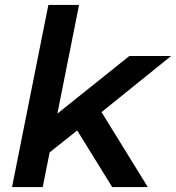

<svg xmlns="http://www.w3.org/2000/svg" viewBox="-20 -762 717 782"><path d="M159 -123 186 -277 507 -534H677L377 -292L310 -243ZM29 0 177 -742H302L154 0ZM437 0 288 -241 374 -337 582 0Z"/></svg>

Font: MOST Montserrat SemiBold
Style: Italic
Weight: 600
Italic angle: -11.3°
Designer: Julieta Ulanovsky
Foundry: Julieta Ulanovsky
Version: Version 8.000;March 11, 2024;FontCreator 15.0.0.2926 64-bit